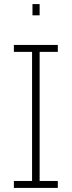

<svg xmlns="http://www.w3.org/2000/svg" viewBox="-20 -920 351 940"><path d="M263 0H48V-34H137V-666H48V-700H263V-666H174V-34H263ZM174 -845H139V-900H174Z"/></svg>

Font: Storia Sans Thin
Style: Regular
Weight: 100
Designer: Accademia di Belle Arti di Urbino and others
Foundry: Accademia di Belle Arti di Urbino and others.
Version: Version 60.001;May 25, 2020;FontCreator 12.0.0.2522 64-bit